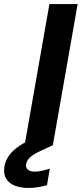

<svg xmlns="http://www.w3.org/2000/svg" viewBox="-99 -720 405 952"><path d="M23 0 146 -700H286L163 0ZM41 212Q4 212 -25.5 200.5Q-55 189 -69 165Q-83 141 -77 105Q-72 77 -54.5 51.5Q-37 26 -1 2Q35 -22 95 -46L143 -65L163 0L109 25Q69 43 51.5 59Q34 75 31 92Q27 110 38.5 120.5Q50 131 73 131Q89 131 108 127Q127 123 148 116L134 198Q113 204 89.5 208Q66 212 41 212Z"/></svg>

Font: DM Sans 24pt ExtraBold
Style: Italic
Weight: 800
Italic angle: -10°
Designer: Colophon Foundry, Jonny Pinhorn
Foundry: Colophon Foundry
Version: Version 4.004;gftools[0.9.30]